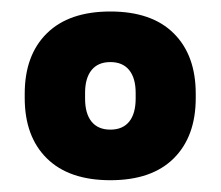

<svg xmlns="http://www.w3.org/2000/svg" viewBox="-20 -676 384 334"><path d="M172 -362.5Q100 -362.5 61.5 -400.5Q23 -438.5 23 -505.5V-513Q23 -580 61.5 -618Q100 -656 172 -656Q244 -656 282.2 -618Q320.5 -580 320.5 -513V-505.5Q320.5 -438.5 282.2 -400.5Q244 -362.5 172 -362.5ZM172 -450.5Q193.5 -450.5 204.8 -464.5Q216 -478.5 216 -504.5V-514.5Q216 -540 204.8 -554Q193.5 -568 172 -568Q150.5 -568 139.2 -554Q128 -540 128 -514.5V-504.5Q128 -478.5 139.2 -464.5Q150.5 -450.5 172 -450.5Z"/></svg>

Font: Anek Tamil ExtraBold
Style: Regular
Weight: 800
Designer: Aadarsh Rajan (Tamil), Yesha Goshar (Latin)
Foundry: Ek Type
Version: Version 1.003